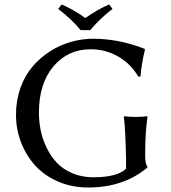

<svg xmlns="http://www.w3.org/2000/svg" viewBox="-20 -832 766 862"><path d="M545.9 -117.2Q543 -255.4 536.1 -307.1L538.1 -310.1Q554.7 -307.1 588.9 -307.1Q604.5 -307.1 617.4 -307.9Q630.4 -308.6 635.7 -309.6L641.1 -310.1L642.1 -307.1Q631.8 -237.3 631.8 -137.2V-130.9Q631.8 -95.7 642.1 -83V-80.1Q535.2 9.8 376 9.8Q302.7 9.8 241 -16.8Q179.2 -43.5 138.2 -88.6Q97.2 -133.8 74.5 -192.9Q51.8 -252 51.8 -316.9Q51.8 -380.9 71.5 -436.5Q91.3 -492.2 125.2 -532.2Q159.2 -572.3 203.9 -601.1Q248.5 -629.9 298.8 -644Q349.1 -658.2 400.9 -658.2Q435.1 -658.2 471.2 -653.6Q507.3 -648.9 534.4 -642.3Q561.5 -635.7 583.5 -628.9Q605.5 -622.1 617.2 -617.2L628.9 -612.8L630.9 -609.9Q614.3 -540 610.8 -488.8L601.1 -487.8Q567.4 -545.4 510.7 -578.1Q454.1 -610.8 387.2 -610.8Q284.7 -610.8 219.7 -533.7Q154.8 -456.5 154.8 -327.1Q154.8 -286.1 162.8 -246.3Q170.9 -206.5 189.7 -168Q208.5 -129.4 235.8 -100.6Q263.2 -71.8 305.4 -54Q347.7 -36.1 398.9 -36.1Q505.4 -36.1 545.9 -74.2ZM341.8 -696.8Q304.7 -743.2 241.2 -792L256.8 -812Q315.9 -786.1 362.8 -751Q419.4 -790.5 470.2 -812L484.9 -792Q434.6 -753.9 384.8 -696.8Z"/></svg>

Font: Linux Biolinum
Style: Regular
Weight: 400
Designer: Philipp H. Poll
Foundry: Philipp H. Poll
Version: Version 0.6.4